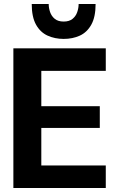

<svg xmlns="http://www.w3.org/2000/svg" viewBox="-20 -942 579 962"><path d="M47 0V-700H510V-587H187V-410H480V-301H187V-113H510V0ZM299 -747Q255 -747 218.5 -763.5Q182 -780 160.5 -818.5Q139 -857 139 -922H224Q224 -902 231 -881.5Q238 -861 254.5 -847.5Q271 -834 299 -834Q327 -834 343.5 -847.5Q360 -861 367 -881.5Q374 -902 374 -922H459Q459 -857 437.5 -818.5Q416 -780 380 -763.5Q344 -747 299 -747Z"/></svg>

Font: Host Grotesk Black
Style: Regular
Weight: 900
Designer: Doğukan Karapınar based on Poppins by Indian Type Foundry, Jonny Pinhorn
Foundry: Element Type
Version: Version 1.000; ttfautohint (v1.8.4.7-5d5b);gftools[0.9.33]